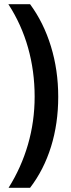

<svg xmlns="http://www.w3.org/2000/svg" viewBox="-20 -742 341 920"><path d="M259 -278Q259 -150 224.5 -39Q190 72 124 158H21Q82 61 114 -49.5Q146 -160 146 -279Q146 -401 114.5 -513Q83 -625 20 -722H124Q189 -634 224 -520Q259 -406 259 -278Z"/></svg>

Font: Noto Sans Disp Cond SemBd
Style: Regular
Weight: 600
Width: 3
Designer: Monotype Design Team
Foundry: Monotype Imaging Inc.
Version: Version 2.000;GOOG;noto-source:20170915:90ef993387c0; ttfaut